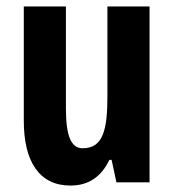

<svg xmlns="http://www.w3.org/2000/svg" viewBox="-20 -567 541 597"><path d="M445 -547H314V-269C314 -164 301 -106 237 -106C200 -106 185 -147 185 -229V-547H54V-191C54 -65 102 10 199 10C255 10 295 -17 320 -70H327L342 0H445Z"/></svg>

Font: Noto Sans Lao Looped ExtraCondensed
Style: Bold
Weight: 700
Width: 2
Designer: Mark Frömberg, Ben Mitchell
Foundry: The Fontpad Ltd
Version: Version 1.002